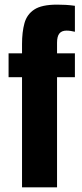

<svg xmlns="http://www.w3.org/2000/svg" viewBox="-20 -808 353 828"><path d="M75 0V-475H17V-578H75V-618Q75 -670 85.5 -708Q96 -746 128 -767Q160 -788 226 -788Q246 -788 263.5 -787Q281 -786 303 -783V-671Q295 -673 285.5 -674.5Q276 -676 267 -676Q246 -676 236 -663.5Q226 -651 226 -624V-578H303V-475H226V0Z"/></svg>

Font: Oswald SemiBold
Style: Regular
Weight: 600
Designer: Vernon Adams
Foundry: Vernon Adams
Version: Version 4.103;gftools[0.9.33.dev8+g029e19f]